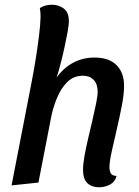

<svg xmlns="http://www.w3.org/2000/svg" viewBox="-20 -774 589 814"><path d="M400 20Q369 20 350.5 2.5Q332 -15 332 -55Q332 -77 338 -111.5Q344 -146 353.5 -186Q363 -226 372 -265Q381 -304 387.5 -335.5Q394 -367 394 -385Q394 -418 377 -435.5Q360 -453 332 -453Q292 -453 265 -426Q238 -399 221.5 -358.5Q205 -318 197 -278L143 0L29 12L115 -431Q123 -472 131 -521.5Q139 -571 145 -619Q151 -667 152 -702Q152 -723 149 -740Q171 -754 201 -754Q227 -754 249.5 -738.5Q272 -723 272 -683Q272 -669 267 -641Q262 -613 254.5 -578Q247 -543 238 -508Q229 -473 220 -445Q249 -486 290 -508Q331 -530 381 -530Q442 -530 474 -498Q506 -466 506 -410Q506 -375 496.5 -326Q487 -277 475 -225.5Q463 -174 453.5 -131Q444 -88 444 -65Q444 -50 449.5 -39.5Q455 -29 474 -28Q468 -3 446.5 8.5Q425 20 400 20Z"/></svg>

Font: Sansita Swashed
Style: Regular
Weight: 400
Designer: Pablo Cosgaya
Foundry: Omnibus-Type
Version: Version 1.003; ttfautohint (v1.8.3)